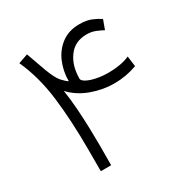

<svg xmlns="http://www.w3.org/2000/svg" viewBox="-149 -758 854 882"><g transform="rotate(-30 278.5 -317.0)"><path d="M393.6 -577.1Q331.5 -577.1 297.9 -531.2Q264.2 -485.4 264.2 -417Q264.2 -406.7 282.2 -396.7Q300.3 -386.7 330.1 -380.4Q359.9 -374 395.5 -374Q424.3 -374 453.9 -378.9Q483.4 -383.8 506.8 -394.5L514.2 -339.4Q455.6 -317.9 394 -317.9Q332 -317.9 272.5 -339.8Q212.9 -361.8 173.8 -404.3Q181.6 -355 185.3 -300.8Q189 -246.6 190.4 -196.5Q191.9 -146.5 191.9 -108.9L191.4 0H136.7V-110.8Q136.7 -269.5 121.3 -393.6Q106 -517.6 60.5 -616.7L111.3 -634.3L148.4 -530.3Q168.5 -477.1 186.3 -457.8Q204.1 -438.5 215.8 -431.6Q215.8 -484.4 235.4 -530.5Q254.9 -576.7 293.5 -605.5Q332 -634.3 388.2 -634.3Q426.3 -634.3 452.1 -623.3Q478 -612.3 495.1 -600.6L477.1 -551.3Q460.9 -560.1 440.2 -568.6Q419.4 -577.1 393.6 -577.1Z"/></g></svg>

Font: Vazirmatn RD ExtraLight
Style: Regular
Weight: 200
Designer: Saber Rastikerdar
Foundry: Saber Rastikerdar
Version: Version 32.102